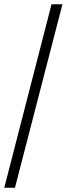

<svg xmlns="http://www.w3.org/2000/svg" viewBox="-37 -749 312 898"><path d="M33 129H-17L204 -729H255Z"/></svg>

Font: Unlock
Style: Regular
Weight: 400
Designer: Eduardo Rodriguez Tunni
Foundry: Eduardo Rodriguez Tunni
Version: Version 1.003; ttfautohint (v1.8.4.7-5d5b);gftools[0.9.23]